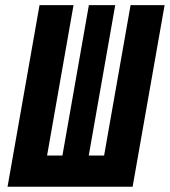

<svg xmlns="http://www.w3.org/2000/svg" viewBox="-20 -713 648 733"><path d="M8.8 0H486.3L608.4 -693.4H478.5L377.4 -119.1H318.8L419.9 -693.4H319.3L218.3 -119.1H159.7L260.7 -693.4H130.9Z"/></svg>

Font: Cascadia Code NF
Style: Bold Italic
Weight: 700
Italic angle: -10°
Monospace: yes
Designer: Aaron Bell
Foundry: Saja Typeworks
Version: Version 2404.023